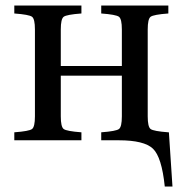

<svg xmlns="http://www.w3.org/2000/svg" viewBox="-20 -510 664 698"><path d="M32 0V-29Q86 -33 96.5 -41Q107 -49 107 -87V-403Q107 -441 96.5 -449Q86 -457 32 -461V-490H276V-461Q222 -457 211.5 -449Q201 -441 201 -403V-270H423V-403Q423 -441 412.5 -449Q402 -457 348 -461V-490H592V-461Q538 -457 527.5 -449Q517 -441 517 -403V-87Q517 -49 527.5 -41Q538 -33 592 -29H594L607 168H579Q568 61 536 30.5Q504 0 412 0H348V-29Q402 -33 412.5 -41Q423 -49 423 -87V-235H201V-87Q201 -49 211.5 -41Q222 -33 276 -29V0Z"/></svg>

Font: Heuristica
Style: Regular
Weight: 400
Version: Version 1.0.1 ; ttfautohint (v1.4.1)